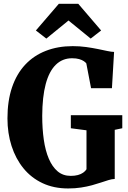

<svg xmlns="http://www.w3.org/2000/svg" viewBox="-20 -1000 686 1030"><path d="M345.5 11Q268.5 11 208 -17.5Q147.5 -46 105.8 -97.2Q64 -148.5 42 -217Q20 -285.5 20 -365Q20 -459 44.5 -531.2Q69 -603.5 115 -652.8Q161 -702 225.8 -727.2Q290.5 -752.5 370 -752.5Q407.5 -752.5 441.5 -747.8Q475.5 -743 505 -737Q534.5 -731 556.8 -726.2Q579 -721.5 592 -721.5L580.5 -527H468.5L443 -660Q439 -665.5 429.5 -672Q420 -678.5 404.5 -683Q389 -687.5 366.5 -687.5Q315 -687.5 279.2 -652.5Q243.5 -617.5 225.2 -549Q207 -480.5 206.5 -379Q206.5 -309 215 -250.2Q223.5 -191.5 242 -148.2Q260.5 -105 289.2 -80.8Q318 -56.5 359.5 -56.5Q381 -56.5 397.8 -61Q414.5 -65.5 426.2 -73.8Q438 -82 444 -92V-301L360 -312V-382H636V-312L595.5 -303.5V-40Q580.5 -39.5 562.5 -34Q544.5 -28.5 522.2 -21Q500 -13.5 473.5 -6.2Q447 1 415 6Q383 11 345.5 11ZM228.5 -793 172.5 -836.5 295.5 -979.5H400L522.5 -836.5L466.5 -793L347.5 -890Z"/></svg>

Font: Merriweather 24pt SemiCondensed Black
Style: Regular
Weight: 900
Width: 4
Designer: Eben Sorkin
Foundry: Eben Sorkin
Version: Version 2.100